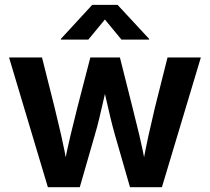

<svg xmlns="http://www.w3.org/2000/svg" viewBox="-20 -779 874 799"><path d="M179.2 0 17.6 -540H154.8L207 -332.5Q220.2 -279.3 234.4 -217Q248.5 -154.8 261.7 -81.5H245.1Q258.3 -153.3 273.4 -215.6Q288.6 -277.8 302.2 -332.5L356 -540H479L531.2 -332.5Q544.9 -278.8 559.8 -216.6Q574.7 -154.3 587.9 -81.5H571.3Q584.5 -153.8 598.1 -215.8Q611.8 -277.8 625 -332.5L677.2 -540H815.9L653.8 0H521L458 -218.8Q448.7 -251.5 439.7 -288.8Q430.7 -326.2 422.1 -364.7Q413.6 -403.3 404.3 -439.5H428.7Q420.4 -403.8 411.4 -365Q402.3 -326.2 393.6 -288.6Q384.8 -251 375 -218.8L312 0ZM347.7 -614.3H233.4V-617.2L363.8 -758.8H469.2L600.6 -617.2V-614.3H485.4L416.5 -697.8Z"/></svg>

Font: V-Inter
Style: SemiBold-600
Weight: 600
Designer: Rasmus Andersson
Foundry: rsms
Version: Version 4.000;git-4146feb